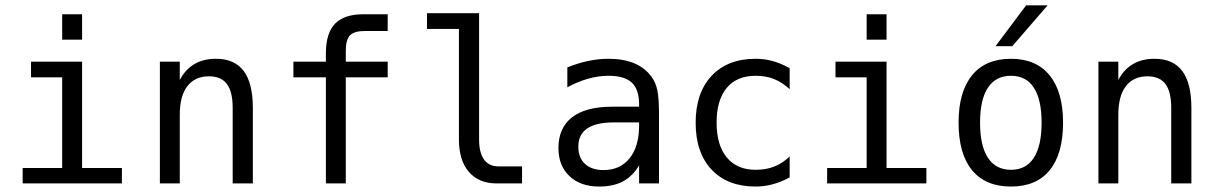

<svg xmlns="http://www.w3.org/2000/svg" viewBox="-20 -684 4540 716"><path d="M95.7 -454.1H286.1V-57.6H434.6V0H64.5V-57.6H211.9V-395.5H95.7ZM211.9 -630.9H286.1V-536.1H211.9Z M922.9 -281.2V0H847.7V-281.2Q847.7 -341.8 826.2 -370.6Q804.7 -399.4 758.8 -399.4Q707 -399.4 678.7 -362.8Q650.4 -326.2 650.4 -255.9V0H576.2V-454.1H650.4V-385.7Q670.9 -424.8 704.6 -444.8Q738.3 -464.8 785.2 -464.8Q854.5 -464.8 888.7 -419.4Q922.9 -374 922.9 -281.2Z M1425.8 -630.9V-568.4H1340.8Q1300.8 -568.4 1285.2 -552.2Q1269.5 -536.1 1269.5 -493.2V-454.1H1425.8V-395.5H1269.5V0H1195.3V-395.5H1074.2V-454.1H1195.3V-485.4Q1195.3 -560.5 1229.5 -595.7Q1263.7 -630.9 1335.9 -630.9Z M1766.6 -164.1Q1766.6 -114.3 1785.2 -88.9Q1803.7 -63.5 1838.9 -63.5H1926.8V0H1832Q1765.6 0 1728.5 -43Q1691.4 -85.9 1691.4 -164.1V-576.2H1572.3V-634.8H1766.6Z M2293 -227.5H2268.6Q2203.1 -227.5 2169.9 -205.1Q2136.7 -182.6 2136.7 -136.7Q2136.7 -95.7 2161.6 -72.8Q2186.5 -49.8 2230.5 -49.8Q2292 -49.8 2327.1 -92.8Q2362.3 -135.7 2363.3 -211.9V-227.5ZM2437.5 -258.8V0H2363.3V-67.4Q2338.9 -26.4 2302.7 -7.3Q2266.6 11.7 2214.8 11.7Q2144.5 11.7 2103.5 -27.3Q2062.5 -66.4 2062.5 -131.8Q2062.5 -207 2113.3 -246.6Q2164.1 -286.1 2262.7 -286.1H2363.3V-297.9Q2362.3 -352.5 2335 -377Q2307.6 -401.4 2249 -401.4Q2210.9 -401.4 2171.9 -390.1Q2132.8 -378.9 2095.7 -358.4V-432.6Q2136.7 -449.2 2174.8 -457Q2212.9 -464.8 2249 -464.8Q2304.7 -464.8 2344.7 -448.2Q2384.8 -431.6 2409.2 -398.4Q2424.8 -377.9 2431.2 -348.1Q2437.5 -318.4 2437.5 -258.8Z M2924.8 -22.5Q2894.5 -5.9 2862.8 2.9Q2831.1 11.7 2797.9 11.7Q2693.4 11.7 2633.8 -51.3Q2574.2 -114.3 2574.2 -226.6Q2574.2 -337.9 2633.8 -401.4Q2693.4 -464.8 2797.9 -464.8Q2831.1 -464.8 2862.3 -456.1Q2893.6 -447.3 2924.8 -429.7V-351.6Q2895.5 -377.9 2865.7 -389.6Q2835.9 -401.4 2797.9 -401.4Q2727.5 -401.4 2689.9 -356Q2652.3 -310.5 2652.3 -226.6Q2652.3 -142.6 2690.4 -96.7Q2728.5 -50.8 2797.9 -50.8Q2836.9 -50.8 2867.7 -63Q2898.4 -75.2 2924.8 -100.6Z M3095.7 -454.1H3286.1V-57.6H3434.6V0H3064.5V-57.6H3211.9V-395.5H3095.7ZM3211.9 -630.9H3286.1V-536.1H3211.9Z M3750 -401.4Q3693.4 -401.4 3664.1 -356.9Q3634.8 -312.5 3634.8 -226.6Q3634.8 -140.6 3664.1 -95.7Q3693.4 -50.8 3750 -50.8Q3806.6 -50.8 3835.4 -95.7Q3864.3 -140.6 3864.3 -226.6Q3864.3 -312.5 3835.4 -356.9Q3806.6 -401.4 3750 -401.4ZM3750 -464.8Q3843.8 -464.8 3894 -403.3Q3944.3 -341.8 3944.3 -226.6Q3944.3 -110.4 3894.5 -49.3Q3844.7 11.7 3750 11.7Q3655.3 11.7 3605 -49.3Q3554.7 -110.4 3554.7 -226.6Q3554.7 -341.8 3605 -403.3Q3655.3 -464.8 3750 -464.8ZM3806.6 -664.1H3886.7L3754.9 -511.7H3692.4Z M4422.9 -281.2V0H4347.7V-281.2Q4347.7 -341.8 4326.2 -370.6Q4304.7 -399.4 4258.8 -399.4Q4207 -399.4 4178.7 -362.8Q4150.4 -326.2 4150.4 -255.9V0H4076.2V-454.1H4150.4V-385.7Q4170.9 -424.8 4204.6 -444.8Q4238.3 -464.8 4285.2 -464.8Q4354.5 -464.8 4388.7 -419.4Q4422.9 -374 4422.9 -281.2Z"/></svg>

Font: BabelStone Xiangqi
Style: Regular
Weight: 400
Designer: Andrew West
Foundry: BabelStone
Version: Version 11.000 June 09, 2018